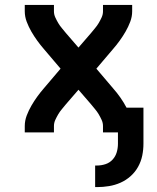

<svg xmlns="http://www.w3.org/2000/svg" viewBox="-20 -540 640 783"><path d="M368 223V135H376Q393 135 410 129.5Q427 124 439 111Q451 98 456 81Q461 64 461 46V0H400V-26Q400 -39 394.5 -51Q389 -63 382.5 -74Q376 -85 367.5 -95Q359 -105 351 -115L300 -174L249 -115Q241 -105 232.5 -95Q224 -85 217.5 -74Q211 -63 205.5 -51Q200 -39 200 -26V0H81V-26Q81 -48 89 -69Q97 -90 108 -109Q119 -128 132 -146Q145 -164 159 -180L227 -260L159 -340Q145 -356 132 -374Q119 -392 108 -411Q97 -430 89 -451Q81 -472 81 -494V-520H200V-494Q200 -481 205.5 -469Q211 -457 217.5 -446Q224 -435 232.5 -425Q241 -415 249 -405L300 -346L351 -405Q359 -415 367.5 -425Q376 -435 382.5 -446Q389 -457 394.5 -469Q400 -481 400 -494V-520H519V-494Q519 -472 511 -451Q503 -430 492 -411Q481 -392 468 -374Q455 -356 441 -340L373 -260L441 -180Q457 -162 471 -142Q485 -122 496 -101H565V46Q565 71 560 95Q555 119 543 140.5Q531 162 512.5 178.5Q494 195 471.5 205Q449 215 424.5 219Q400 223 376 223Z"/></svg>

Font: Iosevka Book
Style: Bold
Weight: 700
Designer: Belleve Invis
Foundry: Belleve Invis
Version: Version 28.0.7; ttfautohint (v1.8.3)